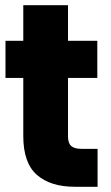

<svg xmlns="http://www.w3.org/2000/svg" viewBox="-20 -714 424 734"><path d="M353 -145V0H266Q173 0 121 -45.5Q69 -91 69 -194V-416H1V-558H69V-694H240V-558H352V-416H240V-192Q240 -167 252 -156Q264 -145 292 -145Z"/></svg>

Font: Poppins A&M
Style: Bold-A&M
Weight: 700
Designer: Ninad Kale (Devanagari), Jonny Pinhorn (Latin)
Foundry: Indian Type Foundry
Version: 4.004